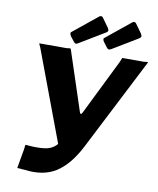

<svg xmlns="http://www.w3.org/2000/svg" viewBox="-102 -1041 927 1124"><g transform="rotate(10 362.0 -478.5)"><path d="M78 -3 98 -117Q100 -128 100 -135.5Q100 -143 103 -143L143 -140Q193 -138 225 -144Q257 -150 280 -171.5Q303 -193 323 -234L562 -719Q566 -728 568.5 -735.5Q571 -743 573 -742H698Q710 -743 717 -744Q724 -745 724 -742L444 -194Q385 -79 309.5 -31Q234 17 122 2L103 1Q92 -1 85 -0.5Q78 0 78 -3ZM298 -157 88 -718Q84 -728 80.5 -734.5Q77 -741 79 -742H239Q250 -743 257 -744Q264 -745 265 -742L383 -384Q386 -377 389.5 -377Q393 -377 397 -386L437 -375ZM420 -953 456 -903Q461 -895 463 -888Q465 -881 453 -873L302 -782Q292 -776 287 -777.5Q282 -779 277 -785L254 -814Q250 -820 248 -827.5Q246 -835 249 -838L398 -959Q405 -963 411 -961Q417 -959 420 -953ZM617 -953 653 -903Q658 -895 659.5 -888Q661 -881 650 -873L499 -782Q488 -776 483 -777.5Q478 -779 473 -785L451 -814Q446 -820 444 -827.5Q442 -835 446 -838L595 -959Q601 -963 607.5 -961Q614 -959 617 -953Z"/></g></svg>

Font: Libre Franklin
Style: Bold Italic
Weight: 700
Italic angle: -8°
Designer: Pablo Impallari, Rodrigo Fuenzalida, Nhung Nguyen
Foundry: Impallari Type
Version: Version 3.000